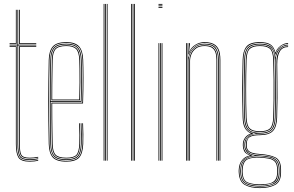

<svg xmlns="http://www.w3.org/2000/svg" viewBox="-20 -820 1502 980"><path d="M132 -3Q90.5 -3 79.8 -21.6Q69 -40.2 69 -85V-588H29V-592H69V-770H73V-592H165V-588H73V-85Q73 -41.5 83 -24.2Q93 -7 132 -7Q142 -7 153.5 -8.2Q165 -9.5 175 -11.8V-7.8Q164.8 -5.2 153.2 -4.1Q141.8 -3 132 -3ZM132 5Q87 5 74 -16Q61 -37 61 -85V-580H29V-584H65V-85Q65 -39 76.9 -19Q88.8 1 132 1Q142.5 1 154.1 -0.2Q165.8 -1.5 175 -4V0Q157 5 132 5ZM132 -11Q94 -11 85.5 -27.8Q77 -44.5 77 -85.2V-584H165V-580H81V-85.2Q81 -45.8 88.8 -30.4Q96.5 -15 132 -15Q141.2 -15 152.4 -16.1Q163.5 -17.2 175 -19.5V-15.5Q165 -13.5 153.5 -12.2Q142 -11 132 -11ZM29 -596V-600H61V-770H65V-596ZM77 -596V-770H81V-600H165V-596Z M318.8 5Q267.2 5 248.5 -17.4Q229.8 -39.8 228.8 -85Q227.5 -151 226.9 -205.6Q226.2 -260.2 226.4 -309.5Q226.5 -358.8 227.1 -408.4Q227.8 -458 228.8 -514Q229.8 -559.5 249 -582.2Q268.2 -605 318.8 -605Q362.8 -605 382.8 -584Q402.8 -563 404.5 -515.8Q405.2 -498.5 405.6 -475.2Q406 -452 406.1 -423.6Q406.2 -395.2 405.6 -362.1Q405 -329 403.8 -292H246.5Q246.5 -249.2 246.8 -216.1Q247 -183 247.6 -152Q248.2 -121 248.8 -85.2Q249.5 -45.8 263.9 -30.4Q278.2 -15 318.8 -15Q355.5 -15 369.2 -28.9Q383 -42.8 384.8 -85.8Q385.5 -103.2 385.4 -131Q385.2 -158.8 383.8 -191H387.8Q389.2 -160 389.4 -131.6Q389.5 -103.2 388.8 -85.8Q387 -40.8 371.8 -25.9Q356.5 -11 318.8 -11Q276.5 -11 261 -27.4Q245.5 -43.8 244.8 -85.2Q244.2 -117.8 243.6 -149.5Q243 -181.2 242.8 -216.9Q242.5 -252.5 242.5 -296H400Q401.2 -336 401.8 -369.4Q402.2 -402.8 402.2 -429.9Q402.2 -457 401.8 -478.4Q401.2 -499.8 400.5 -515.8Q398.8 -565.5 377.8 -583.2Q356.8 -601 318.8 -601Q270 -601 251.9 -579.5Q233.8 -558 232.8 -514Q231.8 -458.8 231.1 -407.4Q230.5 -356 230.5 -304.9Q230.5 -253.8 231 -199.8Q231.5 -145.8 232.8 -85Q233.8 -40 252 -19.5Q270.2 1 318.8 1Q361.5 1 380 -17.1Q398.5 -35.2 400.8 -85.2Q401.2 -96.5 401.4 -113.2Q401.5 -130 401.1 -150.1Q400.8 -170.2 399.8 -191H403.8Q405 -162.2 405.4 -133.9Q405.8 -105.5 404.8 -85Q402.5 -34.8 383.5 -14.9Q364.5 5 318.8 5ZM318.8 -3Q271.8 -3 254.8 -22.2Q237.8 -41.5 236.8 -85Q235.8 -144.8 235.1 -198.5Q234.5 -252.2 234.5 -303.4Q234.5 -354.5 235.1 -406.4Q235.8 -458.2 236.8 -514Q237.8 -557.8 255.2 -577.4Q272.8 -597 318.8 -597Q359.8 -597 377.4 -578.1Q395 -559.2 396.8 -512.8Q397.2 -499.8 397.8 -469.6Q398.2 -439.5 398.1 -396.1Q398 -352.8 396 -300H238.5Q238.5 -233.5 239.1 -184Q239.8 -134.5 240.8 -85.2Q241.5 -41.5 258.6 -24.2Q275.8 -7 318.8 -7Q359 -7 374.9 -23.2Q390.8 -39.5 392.8 -85.5Q393.5 -102.8 393.4 -130.9Q393.2 -159 391.8 -191H395.8Q397 -165.8 397.4 -136.2Q397.8 -106.8 396.8 -85.5Q394.8 -37.2 377.6 -20.1Q360.5 -3 318.8 -3ZM238.5 -304H392.2Q394 -350.5 394.2 -392.8Q394.5 -435 394 -466.6Q393.5 -498.2 392.8 -512.8Q391 -558.2 374.2 -575.6Q357.5 -593 318.8 -593Q275 -593 258.2 -574.6Q241.5 -556.2 240.8 -513.8Q239.8 -465.5 239.1 -417.1Q238.5 -368.8 238.5 -304ZM242.5 -308Q242.5 -350.5 242.8 -383.1Q243 -415.8 243.6 -446.4Q244.2 -477 244.8 -513.8Q245.5 -555 261.4 -572Q277.2 -589 318.8 -589Q353.8 -589 370.4 -573.5Q387 -558 388.8 -513Q389.2 -500 389.8 -470.9Q390.2 -441.8 390.1 -400.1Q390 -358.5 388.2 -308ZM246.5 -312H384.5Q386 -357.8 386.1 -398.5Q386.2 -439.2 385.8 -469.2Q385.2 -499.2 384.8 -513Q383 -555.5 367.9 -570.2Q352.8 -585 318.8 -585Q278.5 -585 264 -568.9Q249.5 -552.8 248.8 -513.8Q248.2 -478.5 247.6 -448.2Q247 -418 246.8 -385.9Q246.5 -353.8 246.5 -312Z M525 0V-800H529V0ZM509 0V-800H513V0ZM517 0V-800H521V0Z M665 0V-800H669V0ZM649 0V-800H653V0ZM657 0V-800H661V0Z M789 -796V-800H809V-796ZM789 -780V-784H809V-780ZM789 -788V-792H809V-788ZM805 0V-600H809V0ZM789 0V-600H793V0ZM797 0V-600H801V0Z M1100.8 0V-514Q1100.8 -535 1097.1 -551.2Q1093.5 -567.5 1084.8 -578.5Q1076 -589.5 1061.1 -595.2Q1046.2 -601 1023.8 -601Q995.8 -601 974.1 -585.6Q952.5 -570.2 943.5 -542.5H941.5L945.2 -600H949.5V-596.2L945.2 -555.5H946.2Q955 -577.8 976.9 -591.4Q998.8 -605 1023.8 -605Q1042.8 -605 1056.5 -601.1Q1070.2 -597.2 1079.6 -589.8Q1089 -582.2 1094.5 -571.2Q1100 -560.2 1102.4 -545.9Q1104.8 -531.5 1104.8 -514V0ZM929.5 0V-600H933.5V0ZM946 0V-508.8Q946 -525.8 953.5 -544.4Q961 -563 978 -576Q995 -589 1023.8 -589Q1042.8 -589 1055.4 -584.1Q1068 -579.2 1075.2 -569.6Q1082.5 -560 1085.6 -546Q1088.8 -532 1088.8 -514V0H1084.8V-514Q1084.8 -537 1079.4 -552.8Q1074 -568.5 1060.8 -576.8Q1047.5 -585 1023.8 -585Q997 -585 980.8 -572.9Q964.5 -560.8 957.2 -543.1Q950 -525.5 950 -508.8V0ZM937.5 0V-600H941.5L939.5 -527.8H941.5Q947.2 -556.5 968.9 -576.8Q990.5 -597 1023.8 -597Q1067.8 -597 1082.2 -574.6Q1096.8 -552.2 1096.8 -514V0H1092.8V-514Q1092.8 -552 1078.5 -572.5Q1064.2 -593 1023.8 -593Q994.2 -593 976.2 -579Q958.2 -565 950.1 -545.4Q942 -525.8 942 -508.8V0Z M1306.5 140Q1259.2 140 1230.1 124Q1201 108 1198.5 60Q1198.2 56.2 1198.2 53.4Q1198.2 50.5 1198.5 46Q1199.8 15.8 1215.9 -3.4Q1232 -22.5 1254.8 -25.8V-26.8Q1231 -36.2 1225.2 -50.6Q1219.5 -65 1219.5 -76Q1219.5 -78.2 1219.5 -80Q1219.5 -81.8 1219.5 -84Q1219.5 -100.5 1229.9 -116Q1240.2 -131.5 1259.2 -138V-140Q1239.5 -148.5 1229.5 -166.9Q1219.5 -185.2 1218.5 -220Q1217.2 -267.8 1216.8 -302.4Q1216.2 -337 1216.2 -367.5Q1216.2 -398 1216.9 -432.4Q1217.5 -466.8 1218.5 -514Q1219.5 -558.8 1237.4 -581.9Q1255.2 -605 1306.5 -605Q1342.8 -605 1360.6 -592.9Q1378.5 -580.8 1385.5 -553H1386.5Q1391 -566 1401 -576.6Q1411 -587.2 1424 -593.6Q1437 -600 1450.5 -600V-596Q1423.2 -595 1406.1 -577.4Q1389 -559.8 1386 -540.8H1385Q1379.8 -573.2 1362.1 -587.1Q1344.5 -601 1306.5 -601Q1262.2 -601 1242.9 -581.6Q1223.5 -562.2 1222.5 -514Q1221.2 -451 1220.6 -405.4Q1220 -359.8 1220.5 -317.1Q1221 -274.5 1222.5 -220Q1223.5 -185.5 1234.6 -165.4Q1245.8 -145.2 1271.5 -140.2V-138.2Q1248 -133.5 1235.8 -117.6Q1223.5 -101.8 1223.5 -84Q1223.5 -81.8 1223.5 -80Q1223.5 -78.2 1223.5 -76Q1223.5 -62.2 1232.4 -46.9Q1241.2 -31.5 1269.2 -26.5V-25.5Q1242 -23.8 1223 -6Q1204 11.8 1202.5 46Q1202.2 50.5 1202.2 53.4Q1202.2 56.2 1202.5 60.2Q1204.8 107 1233.1 121.6Q1261.5 136.2 1306.5 136.2Q1351.5 136.2 1381 121.6Q1410.5 107 1410.5 60.2Q1410.5 55.2 1410.5 52.6Q1410.5 50 1410.5 46Q1410.5 -1.8 1382 -14.6Q1353.5 -27.5 1306.5 -30Q1280.2 -31.5 1264.6 -37.1Q1249 -42.8 1242.2 -52.5Q1235.5 -62.2 1235.5 -76Q1235.5 -78.2 1235.5 -80Q1235.5 -81.8 1235.5 -84Q1235.5 -107.2 1249.6 -120.6Q1263.8 -134 1306.5 -134Q1351.2 -134 1370.1 -153.5Q1389 -173 1390.5 -220Q1392 -266.8 1392.2 -306.9Q1392.5 -347 1392.2 -393.1Q1392 -439.2 1391 -504Q1390.8 -539.2 1405.8 -561.6Q1420.8 -584 1450.5 -584V-580Q1422 -580 1408.4 -557.8Q1394.8 -535.5 1395 -491.8Q1395.5 -444 1396 -403.5Q1396.5 -363 1396.4 -319.8Q1396.2 -276.5 1394.5 -220Q1393 -172 1373.2 -151.2Q1353.5 -130.5 1306.5 -130Q1276.8 -129.8 1262.4 -124Q1248 -118.2 1243.8 -108Q1239.5 -97.8 1239.5 -84Q1239.5 -81.8 1239.5 -80Q1239.5 -78.2 1239.5 -76Q1239.5 -62.2 1246.4 -53.5Q1253.2 -44.8 1268 -40.1Q1282.8 -35.5 1306.5 -34Q1356 -31 1385.2 -17Q1414.5 -3 1414.5 46Q1414.5 49.5 1414.5 52.6Q1414.5 55.8 1414.5 60Q1414.5 108 1384.1 124Q1353.8 140 1306.5 140ZM1306.5 128.5Q1333.5 128.5 1355.4 123.6Q1377.2 118.8 1390 104.1Q1402.8 89.5 1402.8 60.5Q1402.8 56 1402.8 53.1Q1402.8 50.2 1402.8 46Q1402.8 15.8 1390.2 1.9Q1377.8 -12 1356.2 -16.4Q1334.8 -20.8 1307.8 -22.5Q1261.2 -25.5 1236.8 -9.5Q1212.2 6.5 1210.5 46Q1210.2 50.5 1210.2 53.5Q1210.2 56.5 1210.5 60.8Q1212.5 104.5 1239.4 116.5Q1266.2 128.5 1306.5 128.5ZM1306.5 124.8Q1268.2 124.8 1242.4 114Q1216.5 103.2 1214.5 60.8Q1214.2 56.5 1214.2 53.5Q1214.2 50.5 1214.5 46Q1216.5 1.5 1243.1 -10Q1269.8 -21.5 1306.5 -19Q1332.8 -17.5 1353.5 -13.8Q1374.2 -10 1386.4 3.1Q1398.5 16.2 1398.5 46Q1398.5 50.8 1398.5 53.1Q1398.5 55.5 1398.5 60.8Q1398.5 103.2 1371.6 114Q1344.8 124.8 1306.5 124.8ZM1306.5 121Q1330.5 121 1350.4 117.5Q1370.2 114 1382.2 101.2Q1394.2 88.5 1394.5 61Q1394.5 55.5 1394.5 53.1Q1394.5 50.8 1394.5 46Q1394.5 17.8 1383 5.5Q1371.5 -6.8 1351.6 -10.4Q1331.8 -14 1306.5 -15.5Q1270 -17.8 1245.2 -7.4Q1220.5 3 1218.5 46Q1218.2 50.5 1218.2 53.5Q1218.2 56.5 1218.5 61Q1220.2 102.2 1245.4 111.6Q1270.5 121 1306.5 121ZM1306.5 132.5Q1263.8 132.5 1236.1 119.1Q1208.5 105.8 1206.5 60.5Q1206.2 56.2 1206.2 53.4Q1206.2 50.5 1206.5 46Q1208 11.5 1227.1 -5.9Q1246.2 -23.2 1280 -25V-26Q1247.5 -31.8 1237.5 -46.2Q1227.5 -60.8 1227.5 -76Q1227.5 -78.2 1227.5 -80Q1227.5 -81.8 1227.5 -84Q1227.5 -103.2 1240.6 -119.1Q1253.8 -135 1284.8 -139V-140Q1252.8 -144.2 1240.2 -163.4Q1227.8 -182.5 1226.5 -220Q1225 -272.2 1224.5 -315.6Q1224 -359 1224.5 -405.6Q1225 -452.2 1226.5 -514Q1227.8 -559.5 1245.2 -578.2Q1262.8 -597 1306.5 -597Q1346.2 -597 1363.6 -581Q1381 -565 1384.8 -526.8H1385.8Q1387.5 -545.8 1396.5 -560.2Q1405.5 -574.8 1419.6 -583.1Q1433.8 -591.5 1450.5 -592V-588Q1420 -587.2 1402.9 -563.1Q1385.8 -539 1386.5 -501Q1387.8 -442 1388.4 -399.9Q1389 -357.8 1388.6 -316.8Q1388.2 -275.8 1386.5 -220Q1385.2 -174.8 1366.8 -156.2Q1348.2 -137.8 1306.5 -137.8Q1276 -137.8 1259.8 -129.8Q1243.5 -121.8 1237.5 -109.5Q1231.5 -97.2 1231.5 -84Q1231.5 -81.8 1231.5 -80Q1231.5 -78.2 1231.5 -76Q1231.5 -57.8 1246.6 -43.1Q1261.8 -28.5 1306.5 -26.2Q1336.2 -24.8 1358.9 -19.6Q1381.5 -14.5 1394.1 0.2Q1406.8 15 1406.8 46Q1406.8 50 1406.8 52.9Q1406.8 55.8 1406.8 60.5Q1406.8 105.8 1378 119.1Q1349.2 132.5 1306.5 132.5ZM1306.5 -142Q1347.2 -142 1364.1 -159.1Q1381 -176.2 1382.5 -220Q1384 -267.2 1384.5 -313.5Q1385 -359.8 1384.5 -409Q1384 -458.2 1382.5 -514Q1381.5 -558.8 1363 -575.9Q1344.5 -593 1306.5 -593Q1266.5 -593 1249.1 -576.2Q1231.8 -559.5 1230.5 -514Q1228.5 -431.8 1228.2 -363.2Q1228 -294.8 1230.5 -220Q1232 -176.2 1248.9 -159.1Q1265.8 -142 1306.5 -142ZM1306.5 -146Q1268.5 -146 1252.2 -161.6Q1236 -177.2 1234.5 -220Q1232.5 -288 1232.4 -361.4Q1232.2 -434.8 1234.5 -514Q1235.8 -557.2 1251.8 -573.1Q1267.8 -589 1306.5 -589Q1345.5 -589 1361.4 -573.1Q1377.2 -557.2 1378.5 -514Q1380 -461.5 1380.5 -411.9Q1381 -362.2 1380.5 -314.6Q1380 -267 1378.5 -220Q1377 -177.2 1360.8 -161.6Q1344.5 -146 1306.5 -146ZM1306.5 -150Q1342.5 -150 1357.8 -164.4Q1373 -178.8 1374.5 -220Q1376 -261 1376.5 -310.5Q1377 -360 1376.6 -412.4Q1376.2 -464.8 1374.5 -514Q1373.2 -557.5 1357.4 -571.2Q1341.5 -585 1306.5 -585Q1271.8 -585 1255.8 -571.2Q1239.8 -557.5 1238.5 -514Q1236.2 -439.8 1236.2 -364Q1236.2 -288.2 1238.5 -220Q1240 -178.8 1255.2 -164.4Q1270.5 -150 1306.5 -150Z"/></svg>

Font: Big Shoulders Inline Display Thin Thin
Style: Regular
Weight: 250
Version: Version 2.002